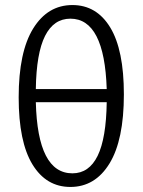

<svg xmlns="http://www.w3.org/2000/svg" viewBox="-20 -731 565 761"><path d="M54 -345Q54 -525 111.5 -618Q169 -711 267 -711Q363 -711 417 -622Q471 -533 471 -357Q471 -176 414 -83Q357 10 259 10Q163 10 108.5 -79.5Q54 -169 54 -345ZM403 -326H122Q129 -44 267 -44Q333 -44 367 -113.5Q401 -183 403 -326ZM403 -378Q394 -657 259 -657Q193 -657 158.5 -588.5Q124 -520 122 -378Z"/></svg>

Font: LXGW Bright GB
Style: Regular
Weight: 400
Designer: Christian Thalmann (Catharsis Fonts)
Foundry: LXGW / Christian Thalmann (Catharsis Fonts) / Fontworks Inc.
Version: Version 5.510